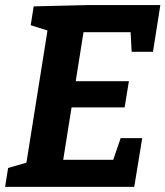

<svg xmlns="http://www.w3.org/2000/svg" viewBox="-21 -724 641 744"><path d="M446.5 -188.7H530.1L499.2 0H-1.2L10.4 -73L98.3 -98.6L79.1 -79L165.7 -622.6L180.6 -600.2L98 -626.3L109.5 -699.3L317.3 -704.3H600.3L571.8 -523.3H489.2L484 -619.3L506 -599.3H280.3L306.1 -621.4L268.7 -386L252.8 -409.3H478.5L461.9 -307.8H234.8L260.5 -334.5L219.5 -76.7L204.6 -104.9H441.6L410.1 -82.3Z"/></svg>

Font: Bitter Thin
Style: Italic
Weight: 100
Italic angle: -9°
Designer: Sol Matas, and Bitter project Authors
Foundry: Sol Matas
Version: Version 2.002